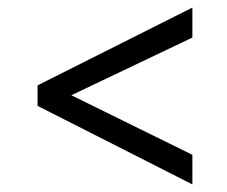

<svg xmlns="http://www.w3.org/2000/svg" viewBox="-20 -540 598 506"><path d="M487 -132V-54L79 -261V-315L487 -520V-441L168 -289Z"/></svg>

Font: Cherry Swash
Style: Regular
Weight: 400
Designer: Kasatkina Nataliya
Foundry: Nataliya Kasatkina
Version: Version 1.001